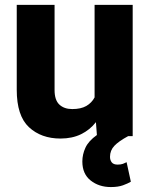

<svg xmlns="http://www.w3.org/2000/svg" viewBox="-20 -548 602 773"><path d="M506.8 183.6Q494.6 190.9 475.1 198Q455.6 205.1 426.3 205.1Q378.4 205.1 345 178.7Q311.5 152.3 311.5 102.1Q311.5 73.7 324 46.6Q336.4 19.5 370.1 -4.4L366.2 -56.2Q341.8 -24.9 306.2 -7.6Q270.5 9.8 223.6 9.8Q145.5 9.8 96.4 -36.1Q47.4 -82 47.4 -186.5V-528.3H199.7V-185.5Q199.7 -145 219 -127Q238.3 -108.9 271 -108.9Q305.7 -108.9 327.4 -121.3Q349.1 -133.8 360.8 -155.8V-528.3H514.2V0H496.1Q458 20.5 440.4 39.1Q422.9 57.6 422.9 83.5Q422.9 96.7 429.9 105.7Q437 114.7 453.6 114.7Q466.3 114.7 474.9 111.6Q483.4 108.4 489.7 105Z"/></svg>

Font: Vazirmatn RD UI ExtraBold
Style: Regular
Weight: 800
Designer: Saber Rastikerdar
Foundry: Saber Rastikerdar
Version: Version 33.003